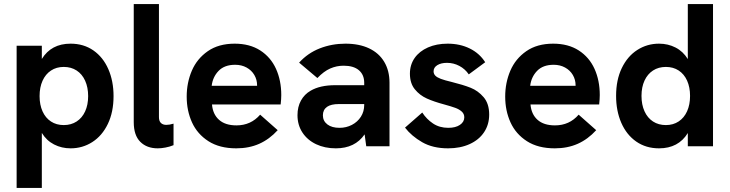

<svg xmlns="http://www.w3.org/2000/svg" viewBox="-20 -717 3576 941"><path d="M536.5 -246Q536.5 -167.5 508.5 -109.5Q480.5 -51.5 432.5 -20.8Q384.5 10 326 10Q282 10 245 -9Q208 -28 185 -65.5V204H61.5V-493H185V-428Q231 -503 326 -503Q390 -503 437.8 -469.8Q485.5 -436.5 511 -378Q536.5 -319.5 536.5 -246ZM292.5 -104Q328.5 -104 355.5 -121.5Q382.5 -139 397.2 -171Q412 -203 412 -246Q412 -289 397.2 -321.5Q382.5 -354 355.5 -371.5Q328.5 -389 292.5 -389Q256.5 -389 229.8 -371.2Q203 -353.5 188.5 -321.2Q174 -289 174 -246Q174 -203.5 188.5 -171.2Q203 -139 229.8 -121.5Q256.5 -104 292.5 -104Z M635.5 -118.5V-697H759V-143Q759 -123.5 768.8 -114.2Q778.5 -105 795 -105Q811 -105 830.5 -111V-5.5Q811 2.5 790.5 6.2Q770 10 753 10Q699.5 10 667.5 -22Q635.5 -54 635.5 -118.5Z M895 -243.5Q895 -311.5 920.2 -370.5Q945.5 -429.5 998.5 -466.2Q1051.5 -503 1130 -503Q1204 -503 1255.5 -469.8Q1307 -436.5 1332.8 -379.5Q1358.5 -322.5 1358.5 -251Q1358.5 -232 1355.5 -205H1019Q1023 -157 1053.5 -129.8Q1084 -102.5 1139 -102.5Q1209.5 -102.5 1255 -155L1341 -79Q1300.5 -34.5 1250.5 -12.2Q1200.5 10 1138 10Q1056 10 1001.5 -25Q947 -60 921 -117.2Q895 -174.5 895 -243.5ZM1240 -296.5V-298.5Q1240 -326.5 1226.5 -349.5Q1213 -372.5 1188.5 -386Q1164 -399.5 1132.5 -399.5Q1080 -399.5 1051.2 -369.5Q1022.5 -339.5 1017.5 -296.5Z M1767 -58.5Q1720 10 1626 10Q1572 10 1529.2 -10.2Q1486.5 -30.5 1462.2 -67.5Q1438 -104.5 1438 -152.5Q1438 -193.5 1455 -224.2Q1472 -255 1502.5 -272.5Q1548.5 -299.5 1623 -299.5H1765V-311.5Q1765 -350.5 1739 -372.8Q1713 -395 1664 -395Q1629.5 -395 1598.2 -381.2Q1567 -367.5 1535.5 -334.5L1446 -410Q1488.5 -457 1547.5 -480Q1606.5 -503 1673 -503Q1740.5 -503 1789 -480Q1837.5 -457 1863.2 -413.8Q1889 -370.5 1889 -311.5V0H1775ZM1644 -90.5Q1677 -90.5 1704.8 -105Q1732.5 -119.5 1748.8 -145Q1765 -170.5 1765 -202.5V-207H1641Q1602.5 -207 1583 -193.5Q1562.5 -179 1562.5 -152Q1562.5 -124 1584.5 -107.2Q1606.5 -90.5 1644 -90.5Z M1965 -91.5 2049.5 -165.5Q2070.5 -133 2102.2 -111.8Q2134 -90.5 2177 -90.5Q2213 -90.5 2234.2 -105Q2255.5 -119.5 2255.5 -142Q2255.5 -159 2243 -170.2Q2230.5 -181.5 2211.2 -188.5Q2192 -195.5 2157.5 -205Q2107 -218.5 2072 -234.2Q2037 -250 2013 -279.5Q1989 -309 1989 -356Q1989 -399.5 2012.2 -432.8Q2035.5 -466 2077.5 -484.5Q2119.5 -503 2174 -503Q2234 -503 2282 -479.5Q2330 -456 2358 -412L2277.5 -352.5Q2259.5 -379 2231.2 -394Q2203 -409 2170.5 -409Q2142 -409 2123.5 -397.8Q2105 -386.5 2105 -367.5Q2105 -355 2113.5 -346.2Q2122 -337.5 2140.5 -330.5Q2159 -323.5 2193 -315.5Q2249.5 -301.5 2286.2 -287Q2323 -272.5 2350.2 -240.8Q2377.5 -209 2377.5 -155.5Q2377.5 -106.5 2352.5 -69Q2327.5 -31.5 2281.8 -10.8Q2236 10 2176 10Q2101.5 10 2049.2 -20Q1997 -50 1965 -91.5Z M2456 -243.5Q2456 -311.5 2481.2 -370.5Q2506.5 -429.5 2559.5 -466.2Q2612.5 -503 2691 -503Q2765 -503 2816.5 -469.8Q2868 -436.5 2893.8 -379.5Q2919.5 -322.5 2919.5 -251Q2919.5 -232 2916.5 -205H2580Q2584 -157 2614.5 -129.8Q2645 -102.5 2700 -102.5Q2770.5 -102.5 2816 -155L2902 -79Q2861.5 -34.5 2811.5 -12.2Q2761.5 10 2699 10Q2617 10 2562.5 -25Q2508 -60 2482 -117.2Q2456 -174.5 2456 -243.5ZM2801 -296.5V-298.5Q2801 -326.5 2787.5 -349.5Q2774 -372.5 2749.5 -386Q2725 -399.5 2693.5 -399.5Q2641 -399.5 2612.2 -369.5Q2583.5 -339.5 2578.5 -296.5Z M2999.5 -247Q2999.5 -325.5 3027.5 -383.5Q3055.5 -441.5 3103.5 -472.2Q3151.5 -503 3210 -503Q3254 -503 3291 -484Q3328 -465 3351 -427.5V-697H3474.5V0H3351V-65Q3305 10 3210 10Q3146 10 3098.2 -23.2Q3050.5 -56.5 3025 -115Q2999.5 -173.5 2999.5 -247ZM3243.5 -104Q3279.5 -104 3306.2 -121.8Q3333 -139.5 3347.5 -171.8Q3362 -204 3362 -247Q3362 -289.5 3347.5 -321.8Q3333 -354 3306.2 -371.5Q3279.5 -389 3243.5 -389Q3207.5 -389 3180.5 -371.5Q3153.5 -354 3138.8 -322Q3124 -290 3124 -247Q3124 -204 3138.8 -171.5Q3153.5 -139 3180.5 -121.5Q3207.5 -104 3243.5 -104Z"/></svg>

Font: HK Grotesk
Style: Bold
Weight: 700
Designer: Alfredo Marco Pradil
Foundry: Hanken Design Co.
Version: Version 3.001